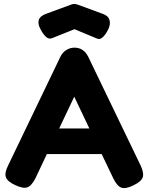

<svg xmlns="http://www.w3.org/2000/svg" viewBox="-20 -930 749 967"><path d="M688 -97Q706 -59 699 -37.5Q692 -16 653 3Q613 23 591 15Q569 7 550 -33L492 -154H216L159 -33Q139 6 117.5 13.5Q96 21 56 2Q17 -16 9.5 -38Q2 -60 22 -99L285 -646Q295 -666 314 -678Q333 -690 355 -690Q401 -690 424 -645ZM354 -443 278 -283H430ZM355 -910Q361 -910 367 -908Q373 -906 376 -905L498 -860Q525 -851 531.5 -829Q538 -807 524 -780Q512 -756 497.5 -742.5Q483 -729 468 -736L355 -783L243 -738Q226 -731 211.5 -744.5Q197 -758 185 -781Q153 -839 211 -860L333 -905Q335 -906 341.5 -908Q348 -910 355 -910Z"/></svg>

Font: Fredoka SemiBold
Style: Regular
Weight: 600
Designer: Ben Nathan
Foundry: Milena B. Brandão, Ben Nathan
Version: Version 2.001